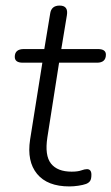

<svg xmlns="http://www.w3.org/2000/svg" viewBox="-20 -661 400 689"><path d="M229 8Q150 8 113 -37Q76 -82 88 -160L132 -436H62Q33 -436 33 -457Q33 -485 66 -485H139L160 -612Q164 -641 194 -641Q226 -641 220 -606L200 -485H331Q360 -485 360 -465Q360 -436 328 -436H192L150 -168Q140 -103 163 -74Q186 -45 237 -45Q259 -45 271.5 -49.5Q284 -54 292 -54Q308 -54 308 -34Q308 -19 303.5 -12Q299 -5 289 -1Q278 3 261 5.5Q244 8 229 8Z"/></svg>

Font: Nunito Light
Style: Italic
Weight: 300
Italic angle: -9°
Designer: Vernon Adams
Foundry: Vernon Adams
Version: Version 3.601; ttfautohint (v1.8.2.53-6de2)